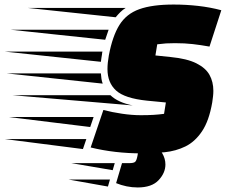

<svg xmlns="http://www.w3.org/2000/svg" viewBox="-186 -660 1004 845"><path d="M438 15Q379 15 322.5 8.5Q266 2 213 -11L269 -176Q307 -166 351 -159.5Q395 -153 434 -153Q466 -153 490 -154.5Q514 -156 536 -159L544 -209L461 -217Q363 -227 325 -261.5Q287 -296 287 -356Q287 -383 293 -416Q309 -501 339.5 -550Q370 -599 427 -619.5Q484 -640 578 -640Q633 -640 686 -634Q739 -628 788 -615L736 -455Q697 -462 662 -466Q627 -470 584 -470Q561 -470 545 -469Q529 -468 506 -465L498 -416L565 -409Q637 -402 678 -381.5Q719 -361 736 -330.5Q753 -300 753 -260Q753 -248 751.5 -235.5Q750 -223 748 -209Q734 -128 703 -82Q672 -36 630 -15.5Q588 5 538.5 10Q489 15 438 15ZM323 -584 -63 -625H367Q354 -617 343.5 -606.5Q333 -596 323 -584ZM277 -485 -138 -529H292ZM258 -388 -166 -433H265Q264 -430 263.5 -427Q263 -424 263 -421Q262 -414 260.5 -406Q259 -398 258 -388ZM266 -292 -157 -337H258Q259 -324 260.5 -313.5Q262 -303 266 -292ZM398 -196 -131 -241H300Q333 -209 398 -196ZM211 -101 -148 -145H226ZM179 -4 -165 -48H194ZM419 26 427 -21H485Q514 -9 528 14.5Q542 38 542 64Q542 101 512 133Q482 165 420 165Q395 165 371 160Q347 155 325 146L351 58H382Q402 58 408.5 52.5Q415 47 419 26ZM310 89 128 58H319ZM289 161 115 130H298Z"/></svg>

Font: Faster One
Style: Regular
Weight: 400
Designer: Eduardo Rodriguez Tunni
Foundry: Eduardo Rodriguez Tunni
Version: Version 1.003; ttfautohint (v1.8.4.7-5d5b);gftools[0.9.23]